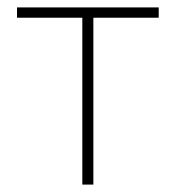

<svg xmlns="http://www.w3.org/2000/svg" viewBox="-20 -498 474 518"><path d="M202.1 0V-450.2H25.9V-478H408.2V-450.2H231.9V0Z"/></svg>

Font: Source Sans 3 ExtraLight
Style: Regular
Weight: 200
Designer: Paul D. Hunt
Foundry: Adobe
Version: Version 3.052;hotconv 1.1.0;makeotfexe 2.6.0